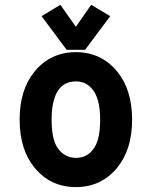

<svg xmlns="http://www.w3.org/2000/svg" viewBox="-20 -762 626 792"><path d="M229 -742.2 293 -651.4 356 -742.2 434.6 -695.3 331.1 -556.6H254.9L151.4 -695.3ZM293 -426.3Q240.7 -426.3 215.3 -381.8Q192.9 -341.3 192.9 -268.6Q192.9 -191.4 215.3 -155.3Q243.7 -110.8 294.4 -110.8Q342.8 -110.8 370.6 -155.3Q393.1 -191.9 393.1 -268.6Q393.1 -341.8 370.6 -379.9Q343.3 -426.3 293 -426.3ZM122.1 -70.8Q61 -145.5 61 -268.6Q61 -391.6 122.1 -466.3Q188 -546.9 293 -546.9Q397.9 -546.9 463.9 -466.3Q524.9 -391.6 524.9 -268.6Q524.9 -145.5 463.9 -70.8Q397.9 9.8 293 9.8Q188 9.8 122.1 -70.8Z"/></svg>

Font: Consola Mono
Style: Bold
Weight: 700
Monospace: yes
Designer: Wojciech Kalinowski "wmk69" (wmk69@o2.pl)
Foundry: Wojciech Kalinowski "wmk69" (wmk69@o2.pl)
Version: Version 2.1.0